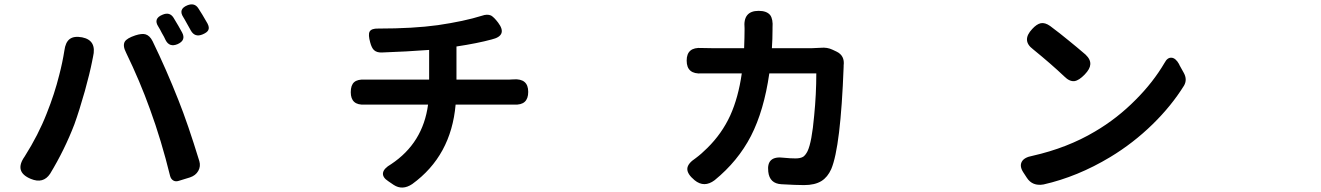

<svg xmlns="http://www.w3.org/2000/svg" viewBox="-20 -823 6040 878"><path d="M121.1 -4.9Q43 -37.1 92.8 -107.4Q155.3 -206.1 193.4 -303.7Q229.5 -393.6 251 -480.5Q265.6 -536.1 274.4 -591.8Q279.3 -629.9 298.8 -644.5Q318.4 -659.2 355.5 -652.3Q423.8 -638.7 405.3 -562.5Q404.3 -556.6 402.3 -547.9Q401.4 -544.9 401.4 -543Q390.6 -488.3 368.2 -407.2Q342.8 -317.4 320.3 -254.9Q275.4 -137.7 209 -28.3Q177.7 18.6 121.1 -4.9ZM757.8 -18.6Q717.8 -181.6 666 -323.2Q620.1 -451.2 556.6 -582Q540 -614.3 550.8 -632.8Q560.5 -648.4 598.6 -661.1Q628.9 -670.9 645.5 -666Q665 -660.2 677.7 -634.8Q741.2 -503.9 795.9 -365.2Q838.9 -257.8 891.6 -85.9Q898.4 -62.5 886.7 -41.5Q875 -20.5 848.6 -11.7L835.9 -7.8L797.9 3.9Q783.2 8.8 772.5 2.4Q761.7 -3.9 757.8 -18.6ZM737.3 -639.6Q731.4 -653.3 719.7 -672.9Q717.8 -677.7 712.4 -687Q707 -696.3 704.1 -701.2Q679.7 -738.3 723.6 -755.9Q755.9 -769.5 773.4 -742.2Q797.9 -702.1 812.5 -674.8Q832 -638.7 792 -621.1Q754.9 -605.5 737.3 -639.6ZM852.5 -683.6Q850.6 -686.5 847.7 -692.4Q838.9 -709 834 -716.8Q831.1 -722.7 824.2 -734.4Q820.3 -741.2 818.4 -744.1Q793.9 -781.2 836.9 -798.8Q869.1 -811.5 886.2 -786.1Q903.3 -760.7 928.7 -715.8Q938.5 -697.3 932.6 -685.5Q927.7 -674.8 907.2 -666Q871.1 -650.4 852.5 -683.6Z M1780.3 22.5 1755.9 5.9Q1728.5 -11.7 1731.4 -32.2Q1734.4 -52.7 1768.6 -72.3Q1914.1 -168.9 1937.5 -344.7H1674.8Q1661.1 -344.7 1647.5 -344.7Q1584 -340.8 1584 -401.4Q1584 -433.6 1599.6 -447.3Q1615.2 -460.9 1648.4 -459Q1661.1 -459 1672.9 -459H1807.6H1942.4V-594.7Q1838.9 -586.9 1726.6 -583Q1703.1 -582 1690.4 -593.8Q1679.7 -603.5 1672.9 -628.9Q1663.1 -664.1 1669.9 -677.7Q1677.7 -693.4 1710 -692.4Q1870.1 -692.4 1982.4 -708Q2102.5 -725.6 2183.6 -751Q2208 -759.8 2225.6 -752Q2239.3 -744.1 2257.8 -719.7Q2302.7 -660.2 2228.5 -642.6Q2164.1 -625 2067.4 -610.4V-459H2308.6Q2320.3 -459 2328.1 -460Q2395.5 -464.8 2395.5 -402.8Q2395.5 -340.8 2331.1 -344.7Q2321.3 -344.7 2311.5 -344.7H2063.5Q2043 -110.4 1865.2 18.6Q1820.3 48.8 1780.3 22.5Z M3156.2 1Q3122.1 -27.3 3123 -51.3Q3124 -75.2 3161.1 -99.6Q3187.5 -119.1 3214.8 -146.5Q3281.2 -211.9 3319.3 -294.9Q3356.4 -377 3372.1 -487.3H3246.1Q3217.8 -487.3 3189.5 -487.3Q3120.1 -482.4 3120.1 -545.9Q3120.1 -608.4 3188.5 -603.5Q3209 -602.5 3246.1 -602.5H3382.8Q3384.8 -655.3 3384.8 -685.5Q3384.8 -690.4 3384.8 -694.3Q3377 -773.4 3449.2 -773.4Q3486.3 -773.4 3502 -753.9Q3515.6 -735.4 3512.7 -696.3Q3512.7 -692.4 3512.7 -688.5Q3512.7 -643.6 3509.8 -602.5H3689.5Q3704.1 -602.5 3733.4 -604.5Q3762.7 -607.4 3787.1 -595.7L3805.7 -586.9Q3843.8 -568.4 3837.9 -523.4Q3837.9 -520.5 3837.9 -517.6Q3824.2 -151.4 3781.2 -49.8Q3764.6 -12.7 3736.3 4.9Q3706.1 23.4 3657.2 23.4Q3620.1 23.4 3553.7 19.5Q3499 16.6 3493.2 -38.1Q3484.4 -112.3 3564.5 -101.6Q3593.8 -98.6 3618.2 -98.6Q3640.6 -98.6 3653.3 -106.4Q3664.1 -114.3 3672.9 -131.8Q3692.4 -172.9 3703.1 -293.9Q3712.9 -392.6 3712.9 -487.3H3605.5H3498Q3473.6 -317.4 3414.1 -201.2Q3354.5 -85.9 3248 1Q3200.2 37.1 3156.2 1Z M4675.8 -9.8 4659.2 -35.2Q4641.6 -62.5 4652.3 -83Q4663.1 -103.5 4701.2 -110.4Q4861.3 -146.5 4987.3 -221.7Q5088.9 -281.2 5173.8 -367.2Q5252.9 -446.3 5305.7 -536.1Q5318.4 -560.5 5337.4 -559.1Q5356.4 -557.6 5372.1 -529.3L5373 -526.4L5393.6 -489.3Q5410.2 -459 5394.5 -431.6Q5336.9 -338.9 5251 -254.9Q5162.1 -168 5056.6 -104.5Q4907.2 -14.6 4752 20.5Q4701.2 29.3 4675.8 -9.8ZM4846.7 -473.6Q4788.1 -529.3 4704.1 -597.7Q4650.4 -637.7 4700.2 -690.4Q4720.7 -712.9 4739.3 -716.8Q4758.8 -720.7 4782.2 -704.1Q4828.1 -669.9 4868.2 -636.7Q4903.3 -608.4 4944.3 -573.2Q4967.8 -550.8 4965.8 -528.3Q4964.8 -507.8 4940.4 -482.4Q4914.1 -455.1 4893.6 -452.1Q4871.1 -449.2 4846.7 -473.6Z"/></svg>

Font: Bpmf GenSen Rounded B
Style: B
Weight: 700
Foundry: But Ko
Version: Version 1.320